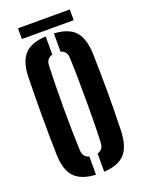

<svg xmlns="http://www.w3.org/2000/svg" viewBox="-168 -981 797 1066"><g transform="rotate(-20 231.0 -448.0)"><path d="M207.5 8.5Q120.5 4 81.2 -38.8Q42 -81.5 40 -174Q38.5 -228.5 38 -285.5Q37.5 -342.5 37.5 -400.2Q37.5 -458 38 -515Q38.5 -572 40 -627Q42 -719 81.2 -761.5Q120.5 -804 207.5 -808.5V-701Q189 -696 179.8 -683.5Q170.5 -671 169.5 -650.5Q167.5 -594 166.2 -530.5Q165 -467 165 -400.8Q165 -334.5 166.2 -270.8Q167.5 -207 169.5 -150.5Q170.5 -129.5 179.8 -116.8Q189 -104 207.5 -99ZM256 8.5V-99Q274 -104 283.2 -116.8Q292.5 -129.5 293 -150.5Q295.5 -207 296.5 -270.8Q297.5 -334.5 297.2 -400.8Q297 -467 296.2 -530.5Q295.5 -594 293 -650.5Q292.5 -671 283.2 -683.5Q274 -696 256 -701V-808.5Q342.5 -804 380.5 -761Q418.5 -718 421.5 -627Q423 -571.5 424 -514.5Q425 -457.5 425 -399.8Q425 -342 424 -285.2Q423 -228.5 421.5 -174Q418.5 -82.5 380.5 -39.5Q342.5 3.5 256 8.5ZM78.5 -903.5H384.5V-840H78.5Z"/></g></svg>

Font: Big Shoulders Stencil Display Thin ExtraBold
Style: Regular
Weight: 800
Version: Version 2.001